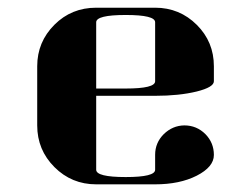

<svg xmlns="http://www.w3.org/2000/svg" viewBox="-20 -481 655 501"><path d="M77.1 -153.8V-308.1Q77.1 -371.6 122.1 -416.5Q166.5 -460.9 231 -460.9H384.8Q448.7 -460.9 493.7 -416Q538.1 -371.6 538.1 -308.1V-269Q538.1 -253.4 493.2 -242.2Q447.3 -231 384.8 -231H231V-38.1Q231 -19 308.1 -19Q384.8 -19 384.8 -38.1V-77.1Q384.8 -108.4 407.2 -130.9Q430.2 -153.3 460.9 -153.8Q493.2 -153.8 516.1 -130.9Q538.1 -108.4 538.1 -76.7Q538.1 -45.4 493.2 -22.5Q448.7 0 384.8 0H231Q167 0 122.1 -44.9Q77.1 -89.8 77.1 -153.8ZM231 -250H308.1Q384.8 -250 384.8 -269V-422.9Q384.8 -441.9 308.1 -441.9Q231 -441.9 231 -422.9Z"/></svg>

Font: Hjet
Style: Regular
Weight: 400
Designer: T. Christopher White
Version: Version 1.2